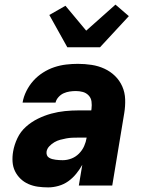

<svg xmlns="http://www.w3.org/2000/svg" viewBox="-20 -805 640 833"><path d="M189 8Q166 8 144.5 5Q123 2 103.5 -6.5Q84 -15 69 -29.5Q54 -44 45 -62.5Q36 -81 34.5 -103Q33 -125 37 -148Q42 -177 55.5 -205.5Q69 -234 92.5 -255Q116 -276 144.5 -290Q173 -304 202.5 -312Q232 -320 261.5 -323Q291 -326 320 -326H376L377 -333Q379 -349 377 -364.5Q375 -380 364.5 -391Q354 -402 339.5 -406Q325 -410 309 -410Q296 -410 282.5 -408Q269 -406 256.5 -400.5Q244 -395 234 -384Q224 -373 221 -360H78Q82 -385 94.5 -410Q107 -435 125 -455Q143 -475 166.5 -490Q190 -505 215.5 -513.5Q241 -522 267 -525Q293 -528 318 -528Q348 -528 377.5 -523.5Q407 -519 433 -507Q459 -495 479 -475.5Q499 -456 510.5 -430Q522 -404 523 -374Q524 -344 519 -314L467 0H322L337 -90Q326 -70 310.5 -51Q295 -32 276 -18.5Q257 -5 234 1.5Q211 8 189 8ZM252 -110Q271 -110 289.5 -117Q308 -124 322.5 -138.5Q337 -153 345 -171Q353 -189 356 -208H320Q307 -208 294 -207.5Q281 -207 267.5 -204.5Q254 -202 241 -198.5Q228 -195 216 -188Q204 -181 194 -170.5Q184 -160 182 -147Q181 -139 183.5 -132Q186 -125 192.5 -121Q199 -117 206 -115Q213 -113 221 -112Q229 -111 236.5 -110.5Q244 -110 252 -110ZM272 -600 194 -740 264 -780 354 -672 481 -785 539 -735 414 -600Z"/></svg>

Font: Iosevka Heavy Extended Oblique
Style: Regular
Weight: 900
Width: 7
Italic angle: -9°
Monospace: yes
Designer: Belleve Invis
Foundry: Belleve Invis
Version: Version 32.5.0; ttfautohint (v1.8.4)